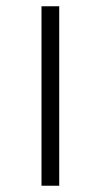

<svg xmlns="http://www.w3.org/2000/svg" viewBox="-20 -592 331 619"><path d="M113.8 6.8V-571.8H170.9V6.8Z"/></svg>

Font: Linux Libertine G
Style: Semibold
Weight: 600
Designer: Philipp H. Poll
Foundry: Philipp H. Poll
Version: Version 5.1.1